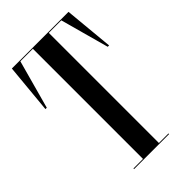

<svg xmlns="http://www.w3.org/2000/svg" viewBox="-213 -776 853 853"><g transform="rotate(-45 213.0 -350.0)"><path d="M391 -700H35L13 -467H21.5L84.4 -696H163V-4H103V0H323V-4H263V-696H341.6L404.5 -467H413Z"/></g></svg>

Font: Picaflor 96 pt
Style: Regular
Weight: 400
Designer: Ariel Martín Pérez
Foundry: Tunera Type Foundry
Version: Version 1.000;hotconv 1.0.109;makeotfexe 2.5.65596